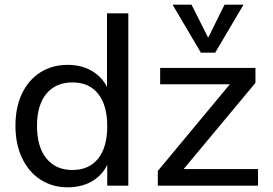

<svg xmlns="http://www.w3.org/2000/svg" viewBox="-20 -793 1164 820"><path d="M528 0H438V-133L450 -121Q433 -60 385 -26.5Q337 7 269 7Q204 7 153.5 -25.5Q103 -58 74.5 -117.5Q46 -177 46 -256Q46 -335 74 -393.5Q102 -452 152.5 -484Q203 -516 269 -516Q337 -516 385 -482Q433 -448 450 -388L437 -376V-736H528ZM289 -67Q360 -67 399 -115.5Q438 -164 438 -254Q438 -343 399.5 -392Q361 -441 289 -441Q218 -441 178 -392.5Q138 -344 138 -256Q138 -166 178 -116.5Q218 -67 289 -67ZM654 0V-63L989 -466L1002 -433H664V-503H1071V-439L736 -37L726 -71H1082V0ZM939 -773H1020L899 -568H838L717 -773H798L869 -632Z"/></svg>

Font: Muli Medium
Style: Regular
Weight: 500
Designer: Vernon Adams
Foundry: Vernon Adams
Version: Version 2.100; ttfautohint (v1.8.1.43-b0c9)